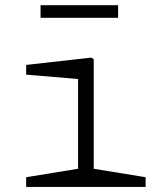

<svg xmlns="http://www.w3.org/2000/svg" viewBox="-20 -740 660 760"><path d="M83.5 -38.5 304.5 -74.5 289 -42.5V-452.5L311 -425.5L83.5 -444.5V-483L341 -512L351 -506V-42.5L335.5 -74.5L556.5 -38.5V0H83.5ZM140.5 -719.5H447.5V-669.5H140.5Z"/></svg>

Font: Monaspace Xenon Var
Style: Regular
Weight: 400
Designer: Riley Cran and the Lettermatic Team
Version: Version 1.000 (Monaspace Xenon Var)